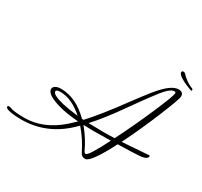

<svg xmlns="http://www.w3.org/2000/svg" viewBox="-272 -1063 1386 1318"><g transform="rotate(30 421.5 -403.5)"><path d="M816 -819Q816 -832 828 -832Q840 -832 848.5 -821Q857 -810 882.5 -791Q908 -772 933 -763Q943 -760 943 -752.5Q943 -745 937 -745Q853 -775 826 -802Q816 -812 816 -819ZM133 -274Q133 -249 224 -226Q276 -214 350 -206Q257 -289 166 -289Q133 -289 133 -274ZM529 -7Q550 -7 633 -172Q521 -170 493.5 -170Q466 -170 416 -172Q475 -101 512 -21Q518 -7 529 -7ZM842 -684Q809 -684 754 -613.5Q699 -543 608.5 -414Q518 -285 440 -200Q510 -198 562.5 -198Q615 -198 647 -200Q718 -340 785.5 -496Q853 -652 853 -675Q853 -684 842 -684ZM701 -202 909 -217Q917 -217 917 -209Q917 -201 903.5 -192Q890 -183 851 -180Q812 -177 686 -174Q584 25 542 25Q514 25 502 0Q458 -89 399 -156L370 -128Q222 10 25 10Q-25 10 -62.5 2.5Q-100 -5 -100 -18Q-100 -27 -89 -27Q-82 -27 -72 -23Q-42 -11 41 -11Q190 -11 323 -128Q371 -173 372 -174Q278 -181 214 -199Q100 -231 100 -275Q100 -290 116.5 -300Q133 -310 160 -310Q279 -310 386 -203Q395 -203 399 -202Q488 -298 616 -474Q661 -535 706 -592Q800 -710 860 -710Q899 -710 899 -676Q899 -653 834.5 -496.5Q770 -340 701 -202Z"/></g></svg>

Font: Mrs Saint Delafield
Style: Regular
Weight: 400
Designer: Alejandro Paul
Foundry: Alejandro Paul
Version: Version 1.001